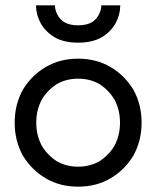

<svg xmlns="http://www.w3.org/2000/svg" viewBox="-20 -690 586 720"><path d="M66 -354Q99 -408 152 -439Q205 -470 273 -470Q341 -470 394 -439Q447 -408 480 -354Q511 -298 511 -230Q511 -162 480 -106Q447 -52 394 -21Q341 10 273 10Q205 10 152 -21Q99 -52 66 -106Q35 -162 35 -230Q35 -298 66 -354ZM136 -145Q156 -110 192 -86Q228 -65 273 -65Q318 -65 354 -86Q390 -110 410 -145Q430 -183 430 -230Q430 -277 410 -315Q390 -350 354 -374Q318 -395 273 -395Q228 -395 192 -374Q156 -350 136 -315Q116 -277 116 -230Q116 -183 136 -145ZM115 -670H186Q186 -655 193 -640Q200 -622 219 -608Q240 -595 273 -595Q306 -595 327 -608Q346 -622 353 -640Q360 -655 360 -670H431Q431 -636 414 -604Q396 -571 361 -550Q326 -530 273 -530Q220 -530 185 -550Q150 -571 132 -604Q115 -636 115 -670Z"/></svg>

Font: jost-mod-400
Style: Regular
Weight: 400
Version: Version 3.200; ttfautohint (v0.97) -l 8 -r 50 -G 200 -x 14 -